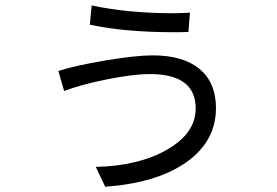

<svg xmlns="http://www.w3.org/2000/svg" viewBox="-20 -620 1040 721"><path d="M199.2 -353.5Q262.7 -374 376.5 -393.1Q490.2 -412.1 553.7 -412.1Q668 -412.1 729.5 -360.8Q791 -309.6 791 -213.9Q791 -89.8 680.2 -11.2Q569.3 67.4 375 81.1L339.8 6.8Q502 2.9 608.4 -58.6Q714.8 -120.1 714.8 -212.9Q714.8 -341.8 543 -341.8Q481.4 -341.8 383.3 -322.3Q285.2 -302.7 220.7 -278.3ZM317.4 -527.3 324.2 -599.6Q460.9 -570.3 630.9 -570.3Q652.3 -570.3 693.4 -572.3L687.5 -500Q669.9 -499 634.8 -499Q448.2 -499 317.4 -527.3Z"/></svg>

Font: GenEi M Gothic v2 Regular
Style: Regular
Weight: 400
Version: Version 2.0